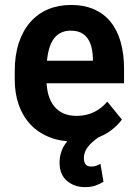

<svg xmlns="http://www.w3.org/2000/svg" viewBox="-20 -558 547 770"><path d="M278.3 9.8Q222.2 9.8 177.7 -8.1Q133.3 -25.9 102.3 -58.8Q71.3 -91.8 55.2 -137.5Q39.1 -183.1 39.1 -239.3V-272.5Q39.1 -335.9 55.2 -385.3Q71.3 -434.6 101.1 -468.8Q130.9 -502.9 172.4 -520.5Q213.9 -538.1 264.6 -538.1Q317.4 -538.1 357.4 -520.5Q397.5 -502.9 424.1 -469.7Q450.7 -436.5 464.1 -388.9Q477.5 -341.3 477.5 -281.2V-224.1H96.2V-314.5H352.5V-325.2Q351.6 -357.9 342.5 -382.6Q333.5 -407.2 314.5 -421.1Q295.4 -435.1 263.7 -435.1Q238.8 -435.1 220.2 -424.6Q201.7 -414.1 189.9 -393.8Q178.2 -373.5 172.4 -343Q166.5 -312.5 166.5 -272.5V-239.3Q166.5 -203.6 174.6 -176.5Q182.6 -149.4 198 -130.9Q213.4 -112.3 235.6 -102.8Q257.8 -93.3 286.6 -93.3Q325.7 -93.3 356.4 -108.2Q387.2 -123 410.2 -150.4L468.8 -78.6Q453.1 -56.6 427 -36.4Q400.9 -16.1 363.8 -3.2Q326.7 9.8 278.3 9.8ZM323.2 -43.9 385.7 -15.1Q364.3 -0.5 348.6 13.7Q333 27.8 324.7 43.2Q316.4 58.6 316.4 77.1Q316.4 91.3 323 100.6Q329.6 109.9 346.2 109.9Q358.9 109.9 367.9 106.2Q377 102.5 382.8 99.1L395 170.9Q383.8 178.2 365.7 185.3Q347.7 192.4 319.8 192.4Q278.3 192.4 248.5 167.2Q218.8 142.1 218.8 93.3Q218.8 68.4 228.3 43.9Q237.8 19.5 260.5 -2.7Q283.2 -24.9 323.2 -43.9Z"/></svg>

Font: Roboto SemiCondensed SemiBold
Style: Regular
Weight: 600
Width: 4
Designer: Christian Robertson
Foundry: Google
Version: Version 3.009; 2024